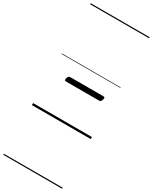

<svg xmlns="http://www.w3.org/2000/svg" viewBox="-359 -1067 1293 1624"><g transform="rotate(30 287.5 -255.0)"><path d="M150 -317Q139 -317 136.5 -323Q134 -329 138 -343Q142 -357 148 -362Q154 -367 165 -367H485Q497 -367 499.5 -361Q502 -355 498 -342Q494 -328 488 -322.5Q482 -317 470 -317ZM0 475H575V485H0ZM0 -20H575V0H0ZM0 -505H575V-500H0ZM0 -995H575V-985H0Z"/></g></svg>

Font: Playwrite SK Guides
Style: Regular
Weight: 400
Designer: Veronika Burian, José Scaglione
Foundry: TypeTogether
Version: Version 1.003